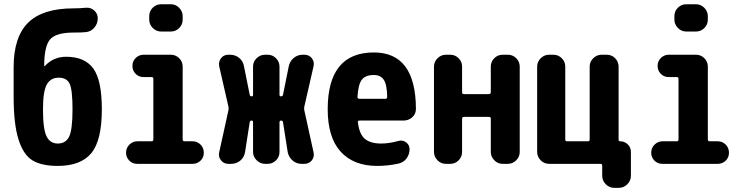

<svg xmlns="http://www.w3.org/2000/svg" viewBox="-20 -780 3540 914"><path d="M254.9 -96.7Q293 -96.7 309.1 -129.4Q325.2 -162.1 325.2 -259.8Q325.2 -352.5 311.5 -381.3Q297.9 -410.2 259.8 -410.2Q220.7 -410.2 202.6 -377.4Q184.6 -344.7 184.6 -259.8Q184.6 -165 201.7 -130.9Q218.8 -96.7 254.9 -96.7ZM294.9 -509.8Q383.8 -509.8 424.3 -453.6Q464.8 -397.5 464.8 -259.8Q464.8 -111.3 414.6 -50.8Q364.3 9.8 254.9 9.8Q178.7 9.8 135.3 -16.1Q91.8 -42 68.4 -115.2Q44.9 -188.5 44.9 -320.3V-460Q44.9 -603.5 113.8 -671.9Q182.6 -740.2 330.1 -740.2Q360.4 -740.2 389.6 -743.2Q412.1 -745.1 428.7 -730Q445.3 -714.8 445.3 -693.4V-692.4Q445.3 -667 428.7 -647.9Q412.1 -628.9 387.7 -627Q369.1 -625 330.1 -625Q247.1 -625 218.8 -592.8Q190.4 -560.5 190.4 -465.8Q190.4 -464.8 191.4 -464.8Q192.4 -464.8 193.4 -465.8Q234.4 -509.8 294.9 -509.8Z M747.1 -759.8H793Q816.4 -759.8 833 -742.7Q849.6 -725.6 849.6 -703.1V-686.5Q849.6 -663.1 833 -646.5Q816.4 -629.9 793 -629.9H747.1Q723.6 -629.9 707 -647Q690.4 -664.1 690.4 -686.5V-703.1Q690.4 -726.6 707 -743.2Q723.6 -759.8 747.1 -759.8ZM896.5 -107.4Q918.9 -107.4 934.6 -91.8Q950.2 -76.2 950.2 -52.7Q950.2 -30.3 934.6 -15.1Q918.9 0 896.5 0H633.8Q610.4 0 595.2 -15.6Q580.1 -31.2 580.1 -52.7Q580.1 -76.2 596.2 -91.8Q612.3 -107.4 633.8 -107.4H702.1Q710 -107.4 710 -116.2V-404.3Q710 -413.1 702.1 -413.1H664.1Q640.6 -413.1 625.5 -428.7Q610.4 -444.3 610.4 -466.3Q610.4 -488.3 626 -503.9Q641.6 -519.5 664.1 -519.5H793Q816.4 -519.5 833 -502.9Q849.6 -486.3 849.6 -462.9V-116.2Q849.6 -107.4 858.4 -107.4Z M1428.7 -254.9 1472.7 -54.7Q1477.5 -33.2 1464.4 -16.6Q1451.2 0 1428.7 0H1416Q1390.6 0 1372.6 -16.1Q1354.5 -32.2 1349.6 -55.7L1327.1 -199.2Q1325.2 -206.1 1318.4 -206.1Q1311.5 -206.1 1310.5 -199.2V-56.6Q1310.5 -33.2 1293.9 -16.6Q1277.3 0 1253.9 0H1242.2Q1218.8 0 1201.7 -17.1Q1184.6 -34.2 1184.6 -56.6V-199.2Q1184.6 -206.1 1177.7 -206.1Q1170.9 -206.1 1168.9 -199.2L1146.5 -55.7Q1142.6 -31.2 1124 -15.6Q1105.5 0 1080.1 0H1067.4Q1044.9 0 1031.7 -17.1Q1018.6 -34.2 1023.4 -54.7L1067.4 -254.9Q1069.3 -263.7 1067.4 -272.5L1023.4 -464.8Q1019.5 -486.3 1032.2 -502.9Q1044.9 -519.5 1067.4 -519.5H1075.2Q1100.6 -519.5 1119.1 -503.9Q1137.7 -488.3 1141.6 -463.9L1168.9 -328.1Q1170.9 -321.3 1177.7 -321.3Q1184.6 -321.3 1184.6 -328.1V-462.9Q1184.6 -486.3 1201.7 -502.9Q1218.8 -519.5 1242.2 -519.5H1253.9Q1277.3 -519.5 1293.9 -502.9Q1310.5 -486.3 1310.5 -462.9V-328.1Q1310.5 -321.3 1318.4 -321.3Q1325.2 -321.3 1327.1 -328.1L1354.5 -463.9Q1359.4 -488.3 1377.9 -503.9Q1396.5 -519.5 1420.9 -519.5H1428.7Q1451.2 -519.5 1464.4 -502.9Q1477.5 -486.3 1472.7 -464.8L1428.7 -272.5Q1426.8 -263.7 1428.7 -254.9Z M1814.5 -309.6Q1823.2 -309.6 1823.2 -318.4Q1822.3 -377 1807.1 -399.9Q1792 -422.9 1759.8 -422.9Q1720.7 -422.9 1703.1 -401.4Q1685.5 -379.9 1681.6 -318.4Q1681.6 -310.5 1690.4 -309.6ZM1759.8 -530.3Q1959 -530.3 1960 -261.7Q1960 -237.3 1942.4 -221.7Q1924.8 -206.1 1901.4 -206.1H1691.4Q1682.6 -206.1 1683.6 -198.2Q1690.4 -141.6 1716.8 -119.1Q1743.2 -96.7 1794.9 -96.7Q1833 -96.7 1877.9 -109.4Q1897.5 -114.3 1913.6 -102.1Q1929.7 -89.8 1929.7 -70.3Q1929.7 -44.9 1915 -25.4Q1900.4 -5.9 1876 -1Q1826.2 9.8 1775.4 9.8Q1663.1 9.8 1601.6 -58.1Q1540 -126 1540 -259.8Q1540 -530.3 1759.8 -530.3Z M2397.5 -519.5Q2420.9 -519.5 2437.5 -502.9Q2454.1 -486.3 2454.1 -462.9V-56.6Q2454.1 -33.2 2437 -16.6Q2419.9 0 2397.5 0H2373Q2349.6 0 2333 -17.1Q2316.4 -34.2 2316.4 -56.6V-215.8Q2316.4 -223.6 2306.6 -223.6H2189.5Q2180.7 -223.6 2179.7 -215.8V-56.6Q2179.7 -33.2 2163.1 -16.6Q2146.5 0 2123 0H2102.5Q2079.1 0 2062.5 -17.1Q2045.9 -34.2 2045.9 -56.6V-462.9Q2045.9 -486.3 2063 -502.9Q2080.1 -519.5 2102.5 -519.5H2123Q2146.5 -519.5 2163.1 -502.9Q2179.7 -486.3 2179.7 -462.9V-339.8Q2179.7 -332 2189.5 -332H2306.6Q2315.4 -332 2316.4 -339.8V-462.9Q2316.4 -486.3 2333 -502.9Q2349.6 -519.5 2373 -519.5Z M2931.6 -107.4Q2953.1 -107.4 2968.3 -92.8Q2983.4 -78.1 2983.4 -56.6V56.6Q2983.4 80.1 2966.3 97.2Q2949.2 114.3 2925.8 114.3H2904.3Q2880.9 114.3 2863.8 97.2Q2846.7 80.1 2846.7 56.6V8.8Q2846.7 0 2838.9 0H2593.8Q2570.3 0 2553.7 -17.1Q2537.1 -34.2 2537.1 -56.6V-462.9Q2537.1 -486.3 2554.2 -502.9Q2571.3 -519.5 2593.8 -519.5H2614.3Q2637.7 -519.5 2654.3 -502.9Q2670.9 -486.3 2670.9 -462.9V-116.2Q2670.9 -107.4 2678.7 -107.4H2779.3Q2787.1 -107.4 2787.1 -116.2V-462.9Q2787.1 -486.3 2804.2 -502.9Q2821.3 -519.5 2843.8 -519.5H2868.2Q2891.6 -519.5 2908.2 -502.9Q2924.8 -486.3 2924.8 -462.9V-115.2Q2924.8 -107.4 2931.6 -107.4Z M3247.1 -759.8H3293Q3316.4 -759.8 3333 -742.7Q3349.6 -725.6 3349.6 -703.1V-686.5Q3349.6 -663.1 3333 -646.5Q3316.4 -629.9 3293 -629.9H3247.1Q3223.6 -629.9 3207 -647Q3190.4 -664.1 3190.4 -686.5V-703.1Q3190.4 -726.6 3207 -743.2Q3223.6 -759.8 3247.1 -759.8ZM3396.5 -107.4Q3418.9 -107.4 3434.6 -91.8Q3450.2 -76.2 3450.2 -52.7Q3450.2 -30.3 3434.6 -15.1Q3418.9 0 3396.5 0H3133.8Q3110.4 0 3095.2 -15.6Q3080.1 -31.2 3080.1 -52.7Q3080.1 -76.2 3096.2 -91.8Q3112.3 -107.4 3133.8 -107.4H3202.1Q3210 -107.4 3210 -116.2V-404.3Q3210 -413.1 3202.1 -413.1H3164.1Q3140.6 -413.1 3125.5 -428.7Q3110.4 -444.3 3110.4 -466.3Q3110.4 -488.3 3126 -503.9Q3141.6 -519.5 3164.1 -519.5H3293Q3316.4 -519.5 3333 -502.9Q3349.6 -486.3 3349.6 -462.9V-116.2Q3349.6 -107.4 3358.4 -107.4Z"/></svg>

Font: Rounded Mgen+ 2m bold
Style: Bold
Weight: 700
Designer: [Source Han Sans]
Ryoko NISHIZUKA  (kana & ideographs); Paul D. Hunt (Latin, Greek & Cyrillic); Wenlong ZHANG  (bopomofo
Version: Version 1.059.20150602